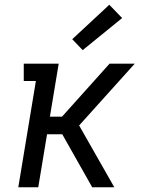

<svg xmlns="http://www.w3.org/2000/svg" viewBox="-20 -788 640 808"><path d="M57 0 131 -447H80V-520H227L190 -297H241L441 -520H547L322 -270L313 -260L461 0H368L242 -223H178L141 0ZM328 -577 284 -623 440 -768 494 -712Z"/></svg>

Font: Iosevka Plex Etoile
Style: Italic
Weight: 400
Italic angle: -9°
Designer: Belleve Invis
Foundry: Belleve Invis
Version: Version 25.1.1; ttfautohint (v1.8.4)